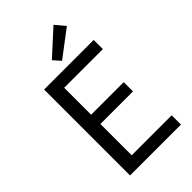

<svg xmlns="http://www.w3.org/2000/svg" viewBox="-285 -1063 1158 1158"><g transform="rotate(-45 294.0 -484.5)"><path d="M100 -733H523V-655H193V-425H471V-346H193V-79H534V0H100ZM258 -825 416 -969 468 -907 299 -779Z"/></g></svg>

Font: Source Han Sans K Regular
Style: Regular
Weight: 400
Designer: Ryoko NISHIZUKA  (kana & ideographs); Paul D. Hunt (Latin, Greek & Cyrillic); Wenlong ZHANG  (bopomofo); Sandoll Communi
Foundry: Adobe Systems Incorporated
Version: Version 1.00 July 18, 2014, initial release